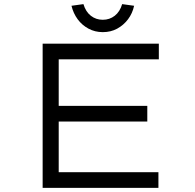

<svg xmlns="http://www.w3.org/2000/svg" viewBox="-20 -912 948 932"><path d="M187 0V-700H751V-624H265V-76H749V0ZM229 -322V-398H695V-322ZM479 -756Q441 -756 409.5 -773Q378 -790 357 -818.5Q336 -847 327 -884L385 -892Q396 -855 421 -835.5Q446 -816 479 -816Q512 -816 537 -835.5Q562 -855 573 -892L631 -884Q623 -847 601.5 -818.5Q580 -790 549 -773Q518 -756 479 -756Z"/></svg>

Font: Lexend Zetta Light
Style: Regular
Weight: 300
Designer: Bonnie Shaver-Troup, Thomas Jockin
Foundry: Lexend
Version: Version 1.007